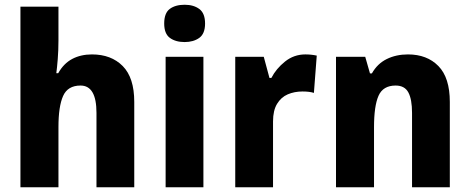

<svg xmlns="http://www.w3.org/2000/svg" viewBox="-20 -788 1978 808"><path d="M226 -618Q226 -576 223 -539Q220 -502 217 -480H225Q248 -521 284 -540Q320 -559 367 -559Q448 -559 496.5 -510Q545 -461 545 -359V0H386V-313Q386 -428 319 -428Q265 -428 245.5 -384Q226 -340 226 -254V0H66V-760H226Z M757 -768Q795 -768 819 -750Q843 -732 843 -689Q843 -646 818.5 -628.5Q794 -611 757 -611Q719 -611 695 -628.5Q671 -646 671 -689Q671 -733 694.5 -750.5Q718 -768 757 -768ZM836 -549V0H677V-549Z M1265 -559Q1290 -559 1313 -554L1301 -397Q1283 -403 1253 -403Q1219 -403 1191 -391Q1163 -379 1146 -351Q1129 -323 1129 -277V0H970V-549H1090L1114 -460H1122Q1142 -499 1179.5 -529Q1217 -559 1265 -559Z M1697 -559Q1777 -559 1825 -510Q1873 -461 1873 -359V0H1714V-313Q1714 -370 1698.5 -399Q1683 -428 1645 -428Q1592 -428 1573 -385Q1554 -342 1554 -253V0H1394V-549H1517L1537 -479H1545Q1568 -520 1607.5 -539.5Q1647 -559 1697 -559Z"/></svg>

Font: Noto Sans Tamil SemiCondensed ExtraBold
Style: Regular
Weight: 800
Width: 4
Designer: Jelle Bosma - Monotype Design Team
Foundry: Monotype Imaging Inc.
Version: Version 2.004; ttfautohint (v1.8.4.7-5d5b)